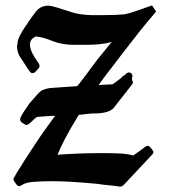

<svg xmlns="http://www.w3.org/2000/svg" viewBox="-20 -653 626 711"><path d="M558 -610 543 -633Q507 -620 482 -611.5Q457 -603 441 -600Q411 -597 365 -597H320Q304 -597 281 -600Q258 -603 233 -612Q209 -620 188 -626Q167 -632 159 -632Q124 -632 106 -600V-601Q97 -589 90 -579Q83 -569 77 -559V-560Q61 -537 53 -520Q45 -503 45 -494Q45 -489 43 -483Q43 -457 57 -438Q58 -437 60.5 -433Q63 -429 65 -429H63Q72 -416 78 -406Q84 -396 89 -390Q94 -382 100 -382Q107 -382 112 -388L124 -401Q129 -409 124 -417Q107 -441 99 -457.5Q91 -474 91 -488Q91 -509 113 -518Q141 -515 172 -502Q209 -487 252 -487H293Q336 -487 361 -491Q370 -492 377.5 -493.5Q385 -495 394 -498Q373 -472 356.5 -452Q340 -432 326 -413Q312 -394 298 -375Q284 -356 266 -334L180 -328Q146 -327 129 -314Q124 -310 114 -298.5Q104 -287 89 -270Q77 -253 68 -239Q59 -225 55 -215Q53 -206 60 -200L71 -193Q78 -187 87 -194Q95 -200 101.5 -207Q108 -214 117 -220Q134 -221 150.5 -222.5Q167 -224 184 -224Q162 -194 144.5 -169.5Q127 -145 112.5 -122.5Q98 -100 83.5 -78.5Q69 -57 55 -33V-34Q49 -25 43 -15Q37 -5 32 5Q29 7 30 12Q31 17 33 19L40 29Q48 41 60 33Q73 23 103 20.5Q133 18 175 18Q206 18 248 20.5Q290 23 342 28Q359 31 378 32.5Q397 34 423 38Q432 38 437 33L543 -80Q552 -88 545 -97L537 -107Q529 -118 517 -109Q506 -100 494.5 -92Q483 -84 473 -77Q455 -83 427 -84.5Q399 -86 356 -86Q313 -86 273.5 -84.5Q234 -83 193 -80Q204 -107 222 -141.5Q240 -176 272 -228Q288 -229 302 -231Q316 -233 334 -233Q382 -234 400 -252L468 -339Q471 -341 472 -346Q473 -351 471 -353Q469 -355 469 -357V-366Q473 -376 465.5 -382Q458 -388 448 -381Q445 -377 441 -374.5Q437 -372 433 -369.5Q429 -367 431 -367.5Q433 -368 431 -366Q417 -355 409 -349.5Q401 -344 397 -341Q383 -340 371 -339.5Q359 -339 345 -338Q355 -352 364 -364Q373 -376 382.5 -388.5Q392 -401 403 -415Q414 -429 428 -448Q461 -491 493 -531.5Q525 -572 558 -610Z"/></svg>

Font: MM Taunggyi
Style: Regular
Weight: 400
Designer: Khon Soe Zaw Thu
Version: Version 1.00 July 18, 2016, initial release